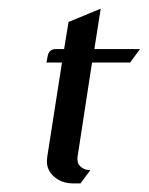

<svg xmlns="http://www.w3.org/2000/svg" viewBox="-20 -426 345 446"><path d="M87.9 -280.8 90.8 -295.9Q93.8 -312 109.9 -312H128.9L139.2 -375L213.9 -405.8L199.2 -312H305.2L282.2 -280.8H193.8L160.2 -62Q158.2 -47.9 166.5 -39.6Q175.3 -30.8 189.9 -30.8L167 0H149.9Q121.1 0 103 -18.1Q88.9 -32.2 88.9 -51.3Q88.9 -54.2 89.8 -62L124 -280.8Z"/></svg>

Font: Hhenum
Style: Italic
Weight: 400
Designer: T. Christopher White
Version: Version 1.0